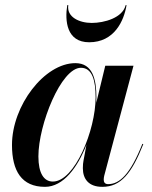

<svg xmlns="http://www.w3.org/2000/svg" viewBox="-20 -715 591 745"><path d="M245 -695H241C231 -634 238.5 -551 326 -551C423.5 -551 461 -634 471 -695H467.5C456 -646 385 -626 336 -626C287.5 -626 238 -649 245 -695ZM354 -337C354 -405.5 340.5 -470 272.5 -470C152.5 -470 26.5 -305.5 26.5 -152.5C26.5 -51.5 64 10 154.5 10C226.5 10 281.5 -66.5 315.5 -153.5L304 -91.5C302.5 -84.5 301.5 -75 301.5 -62.5C301.5 -20 324.5 10 377 10C449.5 10 491 -43 536 -155.5L532.5 -157C485 -37.5 443.5 -0.5 399.5 -0.5C387 -0.5 382.5 -8 382.5 -17.5C382.5 -22 383 -28 384.5 -33.5L498 -460H388.5L353.5 -316C354 -323.5 354 -330.5 354 -337ZM351 -337.5C351 -210 270 -10.5 185 -10.5C150.5 -10.5 129 -42.5 129 -108C129 -231.5 217 -452 294 -452C338 -452 351 -402.5 351 -337.5Z"/></svg>

Font: Bodoni* 48pt Medium
Style: Italic
Weight: 500
Italic angle: -13°
Version: Version 2.3